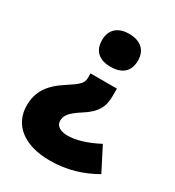

<svg xmlns="http://www.w3.org/2000/svg" viewBox="-177 -718 860 945"><g transform="rotate(30 252.5 -246.0)"><path d="M382 -521C382 -587 336 -614 279 -614C224 -614 178 -587 178 -521C178 -452 224 -427 279 -427C336 -427 382 -452 382 -521ZM361 -308V-350H211V-325C211 -294 193 -278 134 -240C51 -187 18 -133 18 -56C18 51 103 122 251 122C349 122 432 95 505 53L437 -80C372 -46 314 -28 265 -28C225 -28 198 -45 198 -72C198 -99 206 -121 272 -163C342 -207 361 -248 361 -308Z"/></g></svg>

Font: Noto Sans Tamil UI Black
Style: Regular
Weight: 900
Designer: Jelle Bosma - Monotype Design Team
Foundry: Monotype Imaging Inc.
Version: Version 2.004